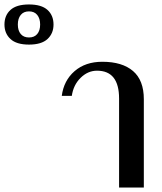

<svg xmlns="http://www.w3.org/2000/svg" viewBox="-266 -841 725 861"><path d="M-246 -731Q-246 -772 -219 -796.5Q-192 -821 -136 -821Q-80 -821 -53 -796.5Q-26 -772 -26 -731Q-26 -691 -53 -666Q-80 -641 -136 -641Q-192 -641 -219 -666Q-246 -691 -246 -731ZM-86 -731Q-86 -758 -99 -774Q-112 -790 -136 -790Q-160 -790 -173 -774Q-186 -758 -186 -731Q-186 -704 -173 -688.5Q-160 -673 -136 -673Q-112 -673 -99 -688.5Q-86 -704 -86 -731ZM268 -399Q268 -524 169 -524Q128 -524 95.5 -492Q63 -460 56 -411H11Q20 -480 68.5 -522Q117 -564 193 -564Q282 -564 330.5 -522.5Q379 -481 379 -396V0H268Z"/></svg>

Font: Trirong Medium
Style: Regular
Weight: 500
Designer: Katatrad Team
Foundry: CadsonDemak
Version: Version 1.001